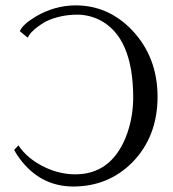

<svg xmlns="http://www.w3.org/2000/svg" viewBox="-20 -678 639 708"><path d="M82 -539.1 53.2 -563Q62.5 -586.9 110.4 -616.2Q180.2 -657.7 258.8 -658.2Q379.4 -658.2 466.8 -566.9Q560.5 -468.3 561 -321.8Q561 -173.8 467.3 -78.6Q379.4 9.3 251 9.8Q128.4 9.8 51.8 -94.2Q40.5 -109.4 32.2 -125L47.9 -142.1Q81.1 -91.3 148.9 -59.6Q202.1 -35.2 257.8 -35.2Q386.7 -35.2 442.4 -168.5Q470.7 -237.8 471.2 -316.9Q471.2 -542.5 346.2 -605Q308.1 -623.5 266.1 -624Q227.1 -624 193.6 -615Q160.2 -606 140.6 -594Q121.1 -582 106.9 -569.6Q92.8 -557.1 87.4 -547.9Z"/></svg>

Font: Linux Libertine Display O
Style: Regular
Weight: 400
Designer: Philipp H. Poll
Foundry: Philipp H. Poll
Version: Version 5.0.9